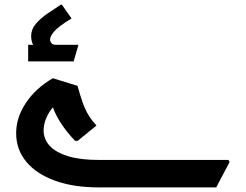

<svg xmlns="http://www.w3.org/2000/svg" viewBox="-20 -812 1065 832"><path d="M406 0Q299 0 218.5 -29Q138 -58 94 -111Q50 -164 50 -235Q50 -303 92.5 -366.5Q135 -430 209 -473L316 -440Q328 -396 339 -365.5Q350 -335 364 -312.5Q378 -290 398 -268L317 -202H305Q268 -241 244.5 -277.5Q221 -314 209 -347Q190 -324 179.5 -298Q169 -272 169 -247Q169 -208 196 -179.5Q223 -151 275.5 -135Q328 -119 406 -119H970L975 -110L917 0ZM134 -597Q115 -626 115 -654Q115 -685 135.5 -709Q156 -733 186 -753.5Q216 -774 244 -792H248L290 -732Q234 -698 215.5 -676.5Q197 -655 197 -641Q197 -632 203 -625Q209 -618 219 -618ZM102 -546V-618H107Q121 -618 133.5 -616Q146 -614 146 -614L166 -618H319V-614L299 -546Z"/></svg>

Font: Fustat ExtraBold
Style: Regular
Weight: 800
Designer: Mohamed Gaber, Khaled Hosny, Laura Garcia Mut
Foundry: Kief Type Foundry, Alif Type Foundry, Hard Type Foundry
Version: Version 1.007